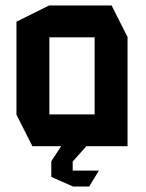

<svg xmlns="http://www.w3.org/2000/svg" viewBox="-20 -533 533 700"><path d="M98 0 40 -115V-454L159 -513H387L445 -398V0H294V1L245 56V89H340V90L305 147H245V146H244L167 112V55L203 0ZM160 -397V-116H325V-397Z"/></svg>

Font: Foldit Thin Medium
Style: Regular
Weight: 500
Version: Version 1.003